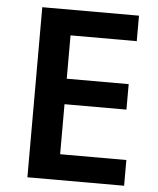

<svg xmlns="http://www.w3.org/2000/svg" viewBox="-52 -759 661 803"><g transform="rotate(5 279.0 -357.0)"><path d="M499 0H93V-714H499V-607H221V-425H481V-318H221V-108H499Z"/></g></svg>

Font: Noto Sans SemiBold
Style: Regular
Weight: 600
Designer: Monotype Design Team
Foundry: Monotype Imaging Inc.
Version: Version 2.007